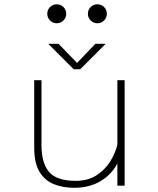

<svg xmlns="http://www.w3.org/2000/svg" viewBox="-20 -882 750 912"><path d="M331.5 10Q280 10 237 -6.8Q194 -23.5 168.2 -65Q142.5 -106.5 142.5 -182V-501H177V-193.5Q177 -108 212.8 -65.5Q248.5 -23 340.5 -23Q399 -23 440.2 -50.5Q481.5 -78 505.5 -118.2Q529.5 -158.5 537.5 -195.5V-501H572V0H537.5V-105.5Q509.5 -52.5 457 -21.2Q404.5 10 331.5 10ZM482 -674 361 -553H330L209 -674H258L346 -583L433 -674ZM249.5 -771.5Q231 -771.5 217.8 -784.8Q204.5 -798 204.5 -816.5Q204.5 -835.5 217.8 -848.5Q231 -861.5 249.5 -861.5Q268.5 -861.5 281.5 -848.5Q294.5 -835.5 294.5 -816.5Q294.5 -798 281.5 -784.8Q268.5 -771.5 249.5 -771.5ZM442.5 -771.5Q424 -771.5 410.8 -784.8Q397.5 -798 397.5 -816.5Q397.5 -835.5 410.8 -848.5Q424 -861.5 442.5 -861.5Q461.5 -861.5 474.5 -848.5Q487.5 -835.5 487.5 -816.5Q487.5 -798 474.5 -784.8Q461.5 -771.5 442.5 -771.5Z"/></svg>

Font: League Mono Thin
Style: Regular
Weight: 100
Width: 6
Designer: Tyler Finck
Foundry: The League of Moveable Type / Tyler Finck
Version: Version 2.300;RELEASE